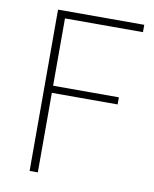

<svg xmlns="http://www.w3.org/2000/svg" viewBox="-82 -789 683 851"><g transform="rotate(10 259.0 -363.0)"><path d="M110 -726H498V-693H147V-390H443V-358H147V0H110Z"/></g></svg>

Font: SpoqaHanSansJP-Thin
Style: Regular
Weight: 250
Designer: [Source Han Sans]
Ryoko NISHIZUKA  (kana & ideographs); Paul D. Hunt (Latin, Greek & Cyrillic); Wenlong ZHANG  (bopomofo
Foundry: Spoqa (http://bi.spoqa.com)
Version: Version 1.002.20150607